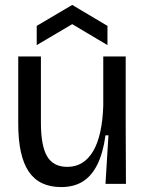

<svg xmlns="http://www.w3.org/2000/svg" viewBox="-20 -746 591 779"><path d="M228 13Q139 13 96.5 -50Q54 -113 54 -244V-517H146V-248Q146 -155 171 -112Q196 -69 253 -69Q287 -69 313 -85Q339 -101 357.5 -132Q376 -163 386.5 -209.5Q397 -256 399 -317V-517H490V-243L491 0H408L420 -197H408Q398 -124 374.5 -77.5Q351 -31 315 -9Q279 13 228 13ZM129 -563V-641L273 -726L416 -641V-563L273 -648Z"/></svg>

Font: Bricolage Grotesque 60pt
Style: Regular
Weight: 400
Version: Version 1.001;gftools[0.9.33.dev8+g029e19f]